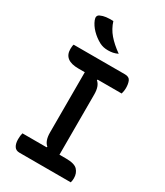

<svg xmlns="http://www.w3.org/2000/svg" viewBox="-227 -1024 955 1114"><g transform="rotate(30 250.0 -467.0)"><path d="M443 0H99Q75 0 64 -17.5Q53 -35 53 -64Q53 -89 58 -106H220L222 -111Q194 -134 194 -190V-594H151Q54 -594 54 -669Q54 -677 55 -686Q56 -695 58 -700H402Q430 -700 438.5 -681Q447 -662 447 -633Q447 -614 441 -594H280L278 -589Q306 -566 306 -510V-106H351Q407 -106 427 -84.5Q447 -63 447 -30Q447 -22 446 -14.5Q445 -7 443 0ZM189 -934Q203 -889 233 -854Q263 -819 311 -785Q294 -777 279 -774Q264 -771 247 -771Q230 -771 216.5 -774Q203 -777 189 -784Q156 -802 130.5 -828Q105 -854 93 -884Q82 -912 104 -922Q121 -930 141.5 -932.5Q162 -935 189 -934Z"/></g></svg>

Font: Recursive Sn Csl St Med
Style: Regular
Weight: 500
Version: Version 1.079;hotconv 1.0.112;makeotfexe 2.5.65598; ttfautoh